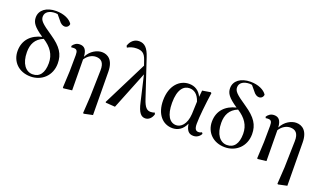

<svg xmlns="http://www.w3.org/2000/svg" viewBox="-91 -1429 3818 2258"><g transform="rotate(20 1817.5 -300.5)"><path d="M281 15C420 15 532 -85 532 -238C532 -355 481 -433 346 -525C204 -620 177 -651 177 -698C177 -754 229 -787 302 -787C312 -787 322 -786 332 -784L382 -724C407 -689 433 -675 458 -675C488 -675 510 -698 511 -726C479 -777 402 -813 306 -813C184 -813 103 -752 103 -661C103 -597 134 -551 253 -471C126 -441 37 -357 37 -217C37 -85 133 15 281 15ZM278 -455C378 -391 432 -314 432 -206C432 -83 383 -18 295 -18C210 -18 145 -98 145 -242C145 -338 179 -414 278 -455Z M1011 206 1020 212 1129 189 1124 -350C1123 -499 1048 -543 976 -543C917 -543 836 -504 794 -418C789 -510 754 -539 700 -539C658 -539 628 -515 611 -487L618 -471C629 -474 638 -474 648 -474C683 -474 697 -458 697 -404L695 -201L685 6L693 13L799 0L795 -385C830 -441 883 -467 929 -467C992 -467 1035 -434 1032 -332L1024 -4Z M1717 16C1760 16 1797 -18 1810 -69L1801 -87C1786 -80 1765 -77 1751 -77C1707 -77 1676 -103 1645 -198L1489 -666C1455 -771 1412 -813 1344 -813C1283 -813 1239 -771 1221 -712L1232 -692C1260 -709 1297 -723 1345 -723C1408 -723 1446 -703 1471 -628L1494 -562L1216 -7L1221 1L1338 9L1528 -465L1602 -147C1630 -15 1670 16 1717 16Z M2057 15C2119 15 2183 -16 2219 -100C2232 -17 2263 16 2320 16C2364 16 2398 -10 2414 -43L2403 -59C2390 -52 2379 -47 2361 -47C2328 -47 2310 -69 2310 -132C2310 -218 2328 -385 2349 -529L2339 -537L2236 -520L2228 -439C2196 -508 2140 -543 2068 -543C1950 -543 1844 -444 1844 -256C1844 -85 1933 15 2057 15ZM2224 -377 2218 -221C2210 -87 2144 -33 2087 -33C2006 -33 1953 -108 1953 -265C1953 -434 2017 -496 2090 -496C2145 -496 2196 -464 2224 -377Z M2713 15C2852 15 2964 -85 2964 -238C2964 -355 2913 -433 2778 -525C2636 -620 2609 -651 2609 -698C2609 -754 2661 -787 2734 -787C2744 -787 2754 -786 2764 -784L2814 -724C2839 -689 2865 -675 2890 -675C2920 -675 2942 -698 2943 -726C2911 -777 2834 -813 2738 -813C2616 -813 2535 -752 2535 -661C2535 -597 2566 -551 2685 -471C2558 -441 2469 -357 2469 -217C2469 -85 2565 15 2713 15ZM2710 -455C2810 -391 2864 -314 2864 -206C2864 -83 2815 -18 2727 -18C2642 -18 2577 -98 2577 -242C2577 -338 2611 -414 2710 -455Z M3443 206 3452 212 3561 189 3556 -350C3555 -499 3480 -543 3408 -543C3349 -543 3268 -504 3226 -418C3221 -510 3186 -539 3132 -539C3090 -539 3060 -515 3043 -487L3050 -471C3061 -474 3070 -474 3080 -474C3115 -474 3129 -458 3129 -404L3127 -201L3117 6L3125 13L3231 0L3227 -385C3262 -441 3315 -467 3361 -467C3424 -467 3467 -434 3464 -332L3456 -4Z"/></g></svg>

Font: Noto Serif JP SemiBold
Style: Regular
Weight: 600
Designer: Ryoko NISHIZUKA 西塚涼子 (kana & ideographs); Frank Grießhammer (Latin, Greek & Cyrillic); Wenlong ZHANG 张文龙 (bopomofo); San
Foundry: Adobe
Version: Version 2.001;hotconv 1.1.0;makeotfexe 2.6.0